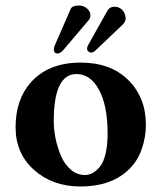

<svg xmlns="http://www.w3.org/2000/svg" viewBox="-20 -673 591 703"><path d="M439.9 -604.5Q439.9 -592.8 426.8 -580.6L329.1 -487.8Q321.3 -480.5 314 -480.5Q308.1 -480.5 303.5 -484.6Q298.8 -488.8 298.8 -495.1Q298.8 -501 303.2 -508.8L371.1 -629.9Q380.4 -648.4 398.9 -648.4Q417 -648.4 428.5 -635.7Q439.9 -623 439.9 -604.5ZM311 -617.2Q311 -607.4 306.2 -601.1L213.9 -492.2Q201.7 -477.1 189.9 -477.1Q177.2 -477.1 177.2 -492.7Q177.2 -498.5 180.2 -505.9L238.8 -640.1Q244.1 -652.8 269 -652.8Q285.6 -652.8 298.3 -642.1Q311 -631.3 311 -617.2ZM259.8 -401.9Q176.8 -401.9 176.8 -229Q176.8 -199.2 183.3 -166.7Q189.9 -134.3 202.9 -103.3Q215.8 -72.3 238.8 -52.2Q261.7 -32.2 291 -32.2Q305.7 -32.2 319.3 -39.6Q333 -46.9 345.9 -62.7Q358.9 -78.6 366.5 -109.9Q374 -141.1 374 -184.1Q374 -285.6 342.8 -343.8Q311.5 -401.9 259.8 -401.9ZM37.1 -207Q37.1 -307.6 91.8 -370.1Q156.2 -443.8 275.9 -443.8Q385.3 -443.8 449.7 -379.9Q514.2 -315.9 514.2 -215.8Q514.2 -169.4 497.8 -124Q481.4 -78.6 445.8 -46.9Q382.3 9.8 274.9 9.8Q172.9 9.8 105 -50.5Q37.1 -110.8 37.1 -207Z"/></svg>

Font: Linux Libertine G
Style: Bold
Weight: 700
Designer: Philipp H. Poll
Foundry: Philipp H. Poll
Version: Version 5.0.3